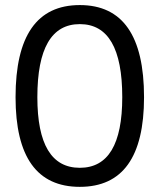

<svg xmlns="http://www.w3.org/2000/svg" viewBox="-20 -723 626 753"><path d="M293 9.8Q41 9.8 41 -341.8Q41 -703.1 293 -703.1Q544.9 -703.1 544.9 -341.8Q544.9 9.8 293 9.8ZM293 -64.9Q459.5 -64.9 459.5 -341.8Q459.5 -628.4 293 -628.4Q126.5 -628.4 126.5 -341.8Q126.5 -64.9 293 -64.9Z"/></svg>

Font: Cascadia Mono NF SemiLight
Style: Regular
Weight: 350
Monospace: yes
Designer: Aaron Bell
Foundry: Saja Typeworks
Version: Version 2404.023; ttfautohint (v1.8.4)